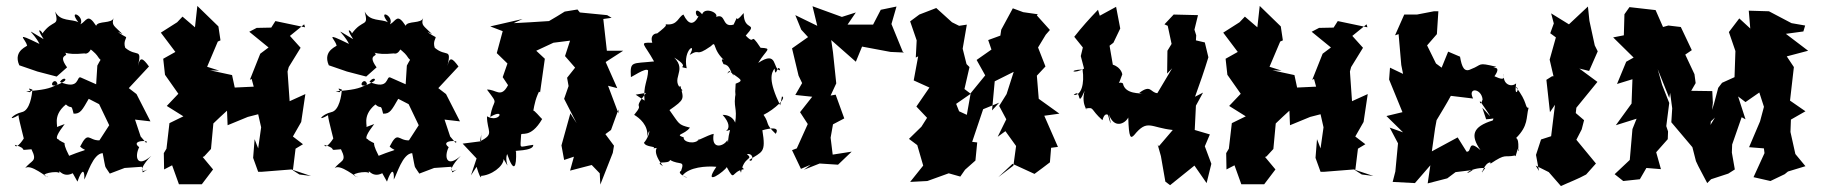

<svg xmlns="http://www.w3.org/2000/svg" viewBox="-20 -588 6143 647"><path d="M454 -128 435 -185 487 -179 440 -271 414 -291 482 -364C461 -393 452 -398 445 -366C459 -429 441 -394 402 -427C395 -448 406 -458 405 -463C391 -470 361 -490 393 -473C364 -502 355 -502 363 -528C358 -507 309 -519 304 -501C275 -546 272 -517 251 -506C267 -534 207 -561 244 -513C222 -525 183 -514 166 -549C180 -494 160 -527 122 -474C128 -478 94 -507 127 -456C53 -500 93 -481 113 -440C25 -483 66 -458 71 -435C78 -433 22 -420 45 -368L106 -347L171 -330L206 -361C169 -412 222 -393 195 -414C186 -418 197 -401 264 -408C288 -400 302 -463 276 -429C327 -391 296 -398 340 -372C333 -410 326 -401 308 -367L304 -304L252 -327C237 -333 250 -283 182 -312C193 -330 209 -322 195 -313C127 -273 165 -339 174 -304C147 -288 123 -285 68 -280C106 -269 58 -299 89 -286C88 -269 81 -215 53 -210C22 -203 0 -174 46 -202C34 -218 54 -148 60 -122C65 -128 35 -80 30 -100C82 -84 34 -80 86 -85C108 -41 85 -50 63 -19C78 -43 146 17 141 8C101 -1 177 -15 180 -4C176 -26 191 20 233 -9C208 -30 218 -18 241 24C257 -22 266 -16 264 17C274 1 293 -70 326 -72C338 -12 329 -36 350 -3L400 -22L458 -26L461 -7L477 -17C441 2 463 -37 490 -63C441 -20 433 -60 449 -92C416 -117 491 -116 472 -107ZM169 -159C181 -157 152 -195 202 -236C223 -217 219 -242 228 -205C251 -204 257 -217 279 -255L314 -237L348 -166L315 -115C278 -114 278 -149 250 -94C269 -75 285 -92 213 -63C180 -127 217 -92 177 -117C186 -123 148 -105 198 -170Z M989 0 967 -14 976 -87 1001 -102 967 -128 995 -177 1009 -271 956 -247 949 -347 953 -362 993 -427 957 -467 1005 -506 1008 -496 908 -517 894 -495 845 -494 820 -481 885 -428 857 -407 822 -319 828 -322 835 -296 771 -293 762 -335 688 -351 719 -350 678 -363 714 -448 723 -452 716 -499 645 -568 637 -496 595 -532 577 -513 522 -478 571 -413 530 -390 536 -336 581 -272 542 -231 598 -196 551 -173 541 -87 532 -72 533 -17 560 -31 583 33H660L698 -17L663 -59L668 -61L691 -86L699 -172C714 -187 730 -201 745 -215L747 -166L815 -194L850 -203L860 -159L850 -88L838 -119L833 -56L850 -9H861L962 -17L1028 5Z M1497 -128 1478 -185 1530 -179 1483 -271 1457 -291 1525 -364C1504 -393 1495 -398 1488 -366C1502 -429 1484 -394 1445 -427C1438 -448 1449 -458 1448 -463C1434 -470 1404 -490 1436 -473C1407 -502 1398 -502 1406 -528C1401 -507 1352 -519 1347 -501C1318 -546 1315 -517 1294 -506C1310 -534 1250 -561 1287 -513C1265 -525 1226 -514 1209 -549C1223 -494 1203 -527 1165 -474C1171 -478 1137 -507 1170 -456C1096 -500 1136 -481 1156 -440C1068 -483 1109 -458 1114 -435C1121 -433 1065 -420 1088 -368L1149 -347L1214 -330L1249 -361C1212 -412 1265 -393 1238 -414C1229 -418 1240 -401 1307 -408C1331 -400 1345 -463 1319 -429C1370 -391 1339 -398 1383 -372C1376 -410 1369 -401 1351 -367L1347 -304L1295 -327C1280 -333 1293 -283 1225 -312C1236 -330 1252 -322 1238 -313C1170 -273 1208 -339 1217 -304C1190 -288 1166 -285 1111 -280C1149 -269 1101 -299 1132 -286C1131 -269 1124 -215 1096 -210C1065 -203 1043 -174 1089 -202C1077 -218 1097 -148 1103 -122C1108 -128 1078 -80 1073 -100C1125 -84 1077 -80 1129 -85C1151 -41 1128 -50 1106 -19C1121 -43 1189 17 1184 8C1144 -1 1220 -15 1223 -4C1219 -26 1234 20 1276 -9C1251 -30 1261 -18 1284 24C1300 -22 1309 -16 1307 17C1317 1 1336 -70 1369 -72C1381 -12 1372 -36 1393 -3L1443 -22L1501 -26L1504 -7L1520 -17C1484 2 1506 -37 1533 -63C1484 -20 1476 -60 1492 -92C1459 -117 1534 -116 1515 -107ZM1212 -159C1224 -157 1195 -195 1245 -236C1266 -217 1262 -242 1271 -205C1294 -204 1300 -217 1322 -255L1357 -237L1391 -166L1358 -115C1321 -114 1321 -149 1293 -94C1312 -75 1328 -92 1256 -63C1223 -127 1260 -92 1220 -117C1229 -123 1191 -105 1241 -170Z M2041 -528 2026 -537 1934 -546 1926 -556 1883 -549C1865 -538 1848 -527 1830 -517L1767 -513L1711 -510L1741 -524L1632 -499L1674 -483L1654 -409L1690 -374L1674 -328L1692 -301C1668 -255 1651 -288 1621 -286C1664 -229 1642 -261 1632 -194C1685 -226 1664 -172 1621 -196C1621 -144 1648 -137 1598 -112C1606 -155 1601 -154 1601 -112L1539 -104L1586 -54L1567 3L1586 -26C1603 33 1605 -1 1597 5C1636 4 1677 -28 1677 -52C1705 -7 1678 -41 1689 -69C1712 -2 1721 -25 1719 -78C1702 -82 1779 -77 1777 -100C1725 -93 1734 -82 1736 -133C1735 -145 1767 -118 1807 -187C1803 -189 1777 -222 1777 -214C1781 -236 1785 -260 1802 -290C1773 -304 1761 -298 1800 -277L1816 -390L1787 -417L1845 -444L1901 -451L1884 -399L1918 -360L1891 -326L1896 -298L1881 -255L1923 -173L1902 -206L1872 -98L1881 -49L1914 -60L1901 -13L1974 -32L2001 -4L2003 34L2045 -73L2049 -97L2020 -136L2039 -150L2064 -219V-206L2029 -299L2060 -291L2021 -379L2080 -417H2025L2013 -524Z M2122 -269 2157 -275C2106 -210 2156 -248 2117 -201C2134 -191 2166 -166 2161 -126C2171 -169 2173 -133 2150 -107C2156 -91 2193 -96 2182 -88C2212 -92 2165 -93 2214 -28C2180 -49 2235 -33 2238 -49C2270 -30 2289 -50 2275 -12C2253 -3 2326 25 2280 3C2303 -25 2359 -29 2394 -26C2345 46 2424 -13 2429 -25C2458 28 2442 -10 2487 -18C2470 -34 2459 -53 2477 -6C2486 -63 2521 -48 2497 -69C2525 -72 2515 -36 2505 -49C2548 -78 2562 -71 2549 -149C2549 -149 2614 -169 2594 -137C2556 -173 2575 -169 2553 -201C2591 -220 2632 -259 2615 -263L2609 -233C2569 -316 2578 -341 2590 -357C2594 -318 2601 -380 2609 -351C2582 -353 2603 -421 2535 -376C2562 -421 2585 -425 2543 -427C2503 -488 2529 -430 2493 -468C2537 -517 2486 -479 2486 -544C2447 -497 2476 -556 2452 -505C2406 -492 2433 -558 2378 -523C2425 -534 2357 -571 2346 -540C2318 -572 2322 -531 2334 -533C2317 -502 2300 -504 2283 -539C2265 -531 2264 -502 2225 -506C2215 -500 2244 -513 2189 -471C2217 -476 2165 -485 2178 -444C2131 -445 2150 -443 2184 -381C2109 -373 2103 -383 2106 -329C2102 -323 2159 -364 2164 -350C2163 -315 2147 -300 2152 -249ZM2457 -269 2460 -280C2449 -222 2466 -231 2457 -171C2462 -159 2458 -201 2415 -201C2465 -145 2400 -141 2440 -150C2425 -91 2441 -87 2431 -116C2420 -95 2375 -81 2385 -137C2369 -135 2306 -101 2338 -120C2322 -99 2281 -109 2284 -125C2252 -136 2286 -133 2305 -158C2264 -168 2270 -170 2236 -217C2289 -254 2284 -254 2273 -298L2259 -291C2275 -283 2262 -274 2280 -284C2234 -322 2298 -348 2252 -394C2313 -356 2254 -366 2294 -358C2280 -422 2331 -449 2304 -403C2343 -427 2319 -393 2375 -432C2397 -454 2376 -422 2426 -380C2437 -371 2399 -408 2418 -372C2442 -368 2438 -348 2453 -333C2442 -366 2417 -320 2437 -349C2473 -320 2491 -318 2459 -306Z M3022 -414 2984 -507 3001 -566 2948 -555 2920 -501 2932 -505H2836L2864 -546L2817 -531L2718 -567L2734 -501L2660 -537L2680 -488L2703 -463L2649 -425L2671 -333L2683 -308L2660 -268L2717 -262L2676 -210L2702 -170L2665 -88L2649 -82L2679 -19L2712 -33L2689 -16L2742 -37L2804 -33L2850 -77L2786 -67L2779 -124L2787 -169L2825 -189L2796 -269L2779 -266L2798 -307L2787 -412L2781 -453L2864 -380L2885 -431C2916 -425 2948 -419 2981 -413L3026 -411Z M3354 -488 3351 -468 3310 -453 3321 -421 3271 -386 3300 -334 3251 -274 3238 -201 3212 -213 3202 -238 3251 -272 3230 -288 3247 -362 3237 -372 3224 -424 3238 -505 3212 -501 3188 -513 3135 -561 3078 -539 3047 -516 3069 -452 3066 -394 3074 -398 3059 -317 3112 -293 3068 -229 3104 -191 3085 -161 3043 -120 3071 -99 3091 -30 3047 25 3105 22 3177 -4 3216 7 3232 -16 3267 -47 3273 -108 3256 -110 3293 -220 3347 -242 3323 -216 3332 -314 3396 -346 3372 -271 3347 -231 3371 -186 3342 -127 3368 -146 3404 -96 3395 -30 3344 9 3392 -36 3466 -2C3484 -15 3501 -28 3518 -41L3522 -90L3545 -93L3499 -198L3550 -205L3479 -256L3481 -247L3474 -333L3503 -364L3478 -428L3504 -471L3518 -487L3474 -536L3477 -540L3428 -547L3393 -560Z M3831 -272C3825 -275 3771 -269 3764 -307C3738 -322 3736 -262 3761 -335C3764 -335 3759 -361 3730 -370L3719 -434L3732 -444L3755 -492L3741 -565L3686 -535L3680 -555C3652 -526 3625 -496 3600 -464L3629 -428L3622 -399L3633 -357C3598 -337 3577 -352 3628 -354C3635 -306 3624 -265 3598 -268C3626 -294 3607 -217 3635 -282C3621 -232 3652 -208 3638 -222C3669 -228 3653 -220 3695 -183C3707 -229 3730 -174 3711 -210C3727 -152 3724 -172 3717 -202C3735 -152 3772 -172 3782 -192C3784 -122 3790 -120 3802 -133C3847 -188 3856 -158 3932 -150L3885 -95L3881 -101L3892 -62L3907 24L3923 36L4005 -30L4046 29L4062 -36L4040 -95L4057 -135L4006 -150L4010 -232L4034 -276L4007 -262C4023 -306 4038 -349 4052 -395L4040 -445L4010 -452L4011 -469L4005 -488L4017 -537L3935 -539L3904 -506L3915 -501L3928 -440L3914 -417L3913 -340L3930 -358L3880 -274C3856 -276 3859 -305 3819 -275Z M4569 0 4547 -14 4556 -87 4581 -102 4547 -128 4575 -177 4589 -271 4536 -247 4529 -347 4533 -362 4573 -427 4537 -467 4585 -506 4588 -496 4488 -517 4474 -495 4425 -494 4400 -481 4465 -428 4437 -407 4402 -319 4408 -322 4415 -296 4351 -293 4342 -335 4268 -351 4299 -350 4258 -363 4294 -448 4303 -452 4296 -499 4225 -568 4217 -496 4175 -532 4157 -513 4102 -478 4151 -413 4110 -390 4116 -336 4161 -272 4122 -231 4178 -196 4131 -173 4121 -87 4112 -72 4113 -17 4140 -31 4163 33H4240L4278 -17L4243 -59L4248 -61L4271 -86L4279 -172C4294 -187 4310 -201 4325 -215L4327 -166L4395 -194L4430 -203L4440 -159L4430 -88L4418 -119L4413 -56L4430 -9H4441L4542 -17L4608 5Z M4819 -374 4789 -435 4822 -473 4827 -550H4812L4755 -539H4712L4681 -469L4693 -473L4702 -369L4708 -339L4664 -360L4661 -320L4706 -210L4652 -197L4708 -142L4663 -158L4691 -105L4682 -10L4673 25L4748 29L4800 -31L4791 30L4857 13L4885 -8L4943 -15C4906 11 4928 -24 4985 -22C4963 11 4981 -32 4974 -3C4983 -42 5008 -46 5002 -36C5057 -73 5047 -56 5085 -64C5088 -50 5095 -104 5098 -82C5092 -65 5103 -116 5089 -123C5131 -165 5122 -191 5131 -225C5118 -223 5129 -244 5088 -295C5105 -292 5081 -251 5089 -307C5072 -292 5043 -305 5048 -337C5043 -338 5062 -309 5016 -331C5048 -376 4990 -351 5022 -363C4956 -379 4977 -370 4937 -355C4914 -343 4906 -362 4900 -397L4860 -414L4838 -360ZM5325 0 5358 -37 5292 -117 5310 -152 5318 -183 5290 -207 5292 -225 5363 -312 5302 -357 5335 -349 5364 -415 5354 -435 5336 -518 5331 -566 5267 -506 5207 -543 5216 -509 5204 -476 5223 -462 5202 -387 5215 -331H5210L5191 -319L5203 -210L5220 -235L5207 -129L5173 -118L5156 -66L5166 -12L5155 -30L5199 -8L5240 39C5268 26 5298 15 5325 0ZM4988 -186C5013 -187 5016 -193 5010 -182C4942 -161 4934 -132 4969 -82C4923 -122 4942 -74 4922 -77L4892 -125L4805 -78L4816 -156L4821 -183C4837 -210 4854 -237 4869 -265L4944 -256C4924 -295 4972 -291 4976 -253C4970 -233 4966 -240 4967 -248C5011 -184 5011 -186 4975 -225Z M5744 -167 5752 -242 5750 -281 5679 -282 5694 -308 5690 -338 5659 -404 5681 -419 5644 -497 5602 -502 5584 -497 5559 -554 5471 -564 5454 -540 5452 -469 5416 -462 5485 -394 5460 -380 5429 -305 5481 -321 5478 -239 5425 -166 5495 -188 5481 -153 5472 -49 5421 -1 5450 22 5506 16 5528 -22 5577 -18 5561 -75 5600 -119 5601 -145 5595 -163 5605 -241 5581 -302 5566 -355 5605 -258 5608 -275 5615 -223 5612 -176 5683 -92 5695 -45 5703 -28 5733 29 5746 16 5804 -3 5826 -17 5816 -74 5817 -101 5849 -193 5862 -186 5837 -263 5862 -244 5934 -294 5896 -315 5930 -210 5926 -235 5911 -179 5874 -92 5924 -88 5926 -72 5889 9 5946 22 5994 -1 6005 -10 6064 -28 6030 -69 6010 -159 6013 -130 6015 -185 6064 -213 6012 -249 6025 -362 6001 -398 6073 -417 5998 -474 6057 -482 6063 -502 6017 -510 5941 -550 5873 -552 5878 -492 5841 -526 5806 -480 5828 -416 5825 -328 5783 -309 5770 -292 5756 -239 5734 -168 5759 -192Z"/></svg>

Font: Asimov Aggro
Style: Condensed
Weight: 500
Designer: Google
Version: Version 2.000980; 2014